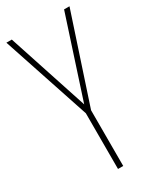

<svg xmlns="http://www.w3.org/2000/svg" viewBox="-185 -772 684 830"><g transform="rotate(-30 157.5 -357.0)"><path d="M158 -315 27 -714H0L145 -278V0H171V-278L315 -714H288Z"/></g></svg>

Font: Noto Sans Arabic UI XCn Th
Style: Regular
Weight: 100
Width: 2
Designer: Monotype Design Team, Nadine Chahine and Nizar Qandah
Foundry: Monotype Imaging Inc.
Version: Version 2.010